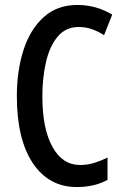

<svg xmlns="http://www.w3.org/2000/svg" viewBox="-20 -745 497 775"><path d="M297 -636Q246 -636 213.5 -598Q181 -560 166 -496Q151 -432 151 -356Q151 -226 191.5 -152.5Q232 -79 303 -79Q333 -79 360.5 -87.5Q388 -96 414 -109V-19Q362 10 290 10Q177 10 112.5 -86.5Q48 -183 48 -357Q48 -460 75 -543.5Q102 -627 156.5 -676Q211 -725 292 -725Q368 -725 433 -686L400 -603Q377 -618 351.5 -627Q326 -636 297 -636Z"/></svg>

Font: Noto Sans Ethiopic ExtraCondensed Medium
Style: Regular
Weight: 500
Width: 2
Designer: Monotype Design Team
Foundry: Monotype Imaging Inc.
Version: Version 2.102; ttfautohint (v1.8.4.7-5d5b)